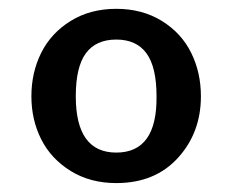

<svg xmlns="http://www.w3.org/2000/svg" viewBox="-20 -785 524 433"><path d="M50.8 -567.9Q50.8 -621.6 73 -666Q95.2 -710.4 139.4 -737.8Q183.6 -765.1 242.2 -765.1Q300.8 -765.1 345 -737.8Q389.2 -710.4 411.1 -666Q433.1 -621.6 433.1 -567.9Q433.1 -485.8 381.3 -429Q329.6 -372.1 242.2 -372.1Q183.6 -372.1 139.4 -399.4Q95.2 -426.8 73 -470.7Q50.8 -514.6 50.8 -567.9ZM242.2 -695.8Q196.3 -695.8 173.6 -664.8Q150.9 -633.8 150.9 -567.9Q150.9 -440.9 242.2 -440.9Q334.5 -440.9 333 -567.9Q333 -633.8 310.3 -664.8Q287.6 -695.8 242.2 -695.8Z"/></svg>

Font: Standard
Style: Bold
Weight: 400
Designer: Bryce Wilner
Version: Version 2.000;PS 2.0;hotconv 16.6.51;makeotf.lib2.5.65220 DE